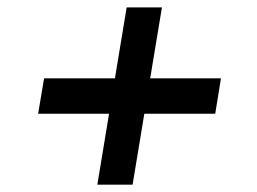

<svg xmlns="http://www.w3.org/2000/svg" viewBox="-20 -547 698 521"><path d="M244.1 -45.9 323.7 -526.9H419.4L339.8 -45.9ZM83.5 -238.3 99.6 -334.5H579.6L564 -238.3Z"/></svg>

Font: Inter 20pt Medium
Style: Italic
Weight: 500
Italic angle: -9.3988°
Version: Version 4.001;git-66647c0bb